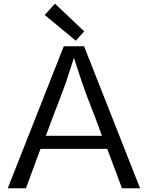

<svg xmlns="http://www.w3.org/2000/svg" viewBox="-20 -1006 790 1026"><path d="M21.5 0H118.7L196.3 -210.4H553.2L631.8 0H728.5L429.2 -758.8H320.8ZM225.1 -280.3 260.7 -376.5C293.5 -460.4 314.9 -517.6 331.1 -562C347.2 -610.4 360.4 -653.3 375 -696.3C392.1 -647.9 404.3 -605 419.4 -562C434.6 -517.6 456.1 -460.4 489.3 -376.5L524.9 -280.3ZM430.2 -838.4 273.9 -986.3 218.8 -926.3 384.8 -788.6Z"/></svg>

Font: Duru Sans
Style: Regular
Weight: 400
Designer: Onur Yazıcıgil
Foundry: Onur Yazıcıgil
Version: Version 1.002